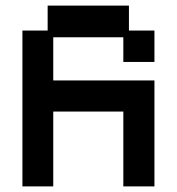

<svg xmlns="http://www.w3.org/2000/svg" viewBox="-20 -653 632 685"><path d="M60 12V-544H150V-633H440V-544H531V-432H420V-520H170V-366H531V12H420V-255H170V12Z"/></svg>

Font: Pixelify Sans Medium
Style: Regular
Weight: 500
Designer: Stefie Justprince
Foundry: Typecalism Foundryline
Version: Version 1.000;February 13, 2025;FontCreator 15.0.0.3015 64-b